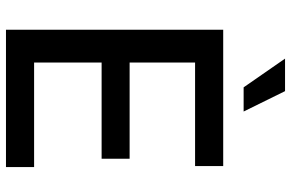

<svg xmlns="http://www.w3.org/2000/svg" viewBox="-186 -789 975 643"><g transform="rotate(90 301.5 -467.5)"><path d="M79.6 0V-727.5H536.1V-633.3H189.5V-414.1H511.7V-320.3H189.5V-94.2H539.6V0ZM272.5 -795.9 176.3 -934.6H285.2L353.5 -795.9Z"/></g></svg>

Font: Inter V
Style: Weight 500 Optical size 14.0
Weight: 500
Designer: Rasmus Andersson
Foundry: rsms
Version: Version 4.000;git-4fc901f